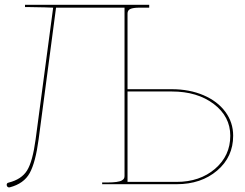

<svg xmlns="http://www.w3.org/2000/svg" viewBox="-20 -780 1037 813"><path d="M16.6 -6.8Q71.3 -20.5 94.7 -58.3Q118.2 -96.2 130.9 -190.4L205.1 -747.6H202.6Q200.7 -747.6 169.7 -748.8Q138.7 -750 105 -750H85.9V-759.8H611.8V-747.6H572.3Q543.5 -747.6 531.7 -741.9Q520 -736.3 520 -722.7V-402.3H707.5Q781.7 -402.3 841.3 -377Q900.9 -351.6 934.1 -306.6Q967.3 -261.7 967.3 -205.1Q967.3 -115.7 899.7 -57.9Q832 0 727.5 0H412.6V-7.3H432.6Q457 -7.3 472.9 -9.5Q488.8 -11.7 495.8 -15.9Q502.9 -20 505.1 -24.4Q507.3 -28.8 507.3 -35.2V-747.6H217.3L143.6 -190.4Q130.4 -91.8 105.7 -47.1Q81.1 -2.4 21.5 13.2Q16.6 14.6 12.7 11.7Q9.3 9.3 8.5 4.6Q7.8 0 9.8 -2.9Q11.7 -5.9 16.6 -6.8ZM520 -9.8H727.5Q826.2 -9.8 890.6 -65.2Q955.1 -120.6 955.1 -205.1Q955.1 -286.6 885.3 -339.6Q815.4 -392.6 707.5 -392.6H520Z"/></svg>

Font: Znikomit
Style: Regular
Weight: 100
Designer: gluk
Foundry: gluk
Version: Version 0.53